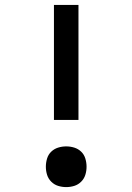

<svg xmlns="http://www.w3.org/2000/svg" viewBox="-20 -755 540 783"><path d="M200 -266V-735H300V-266ZM250 8Q233 8 217 3Q201 -2 189 -14Q177 -26 172 -42Q167 -58 167 -75Q167 -92 172 -108.5Q177 -125 189 -136.5Q201 -148 217 -153Q233 -158 250 -158Q267 -158 283 -153Q299 -148 311 -136.5Q323 -125 328 -108.5Q333 -92 333 -75Q333 -58 328 -42Q323 -26 311 -14Q299 -2 283 3Q267 8 250 8Z"/></svg>

Font: Iosevka Semibold
Style: Regular
Weight: 600
Monospace: yes
Designer: Belleve Invis
Foundry: Belleve Invis
Version: Version 33.2.3; ttfautohint (v1.8.4)